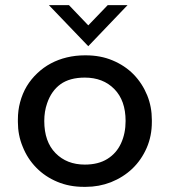

<svg xmlns="http://www.w3.org/2000/svg" viewBox="-20 -717 660 746"><path d="M313.5 9H305.5Q249.5 9 203 -10.5Q155 -30.5 121 -65.5Q86.5 -100.5 68 -147.5Q49.5 -192 49.5 -243V-252.5Q49.5 -288 58 -319.5Q67 -353.5 84 -382Q101 -410 125 -432.5Q148.5 -455 177.5 -470.5Q206.5 -486 240 -494Q273.5 -502 309.5 -502H313.5Q370.5 -502 417 -482.5Q465 -462.5 499 -428Q533 -393 552 -346.5Q570 -302 570 -251V-243Q570 -188.5 550 -142.5Q529.5 -95.5 494 -61.5Q458.5 -28 411 -9Q364.5 9 313.5 9ZM309.5 -77.5Q362 -77.5 397.2 -99.5Q432.5 -121.5 450.2 -160Q468 -198.5 468 -247Q468 -326.5 424.2 -371Q380.5 -415.5 309.5 -415.5Q251 -415.5 215.2 -389.8Q179.5 -364 163 -315.5Q152 -284 152 -247Q152 -166.5 195.8 -122Q239.5 -77.5 309.5 -77.5ZM323 -537.5 170 -697H248L323 -618.5L398.5 -697H475.5Z"/></svg>

Font: Acari Sans Neue SemiBold
Style: Regular
Weight: 600
Designer: Alfredo Marco Pradil (font), Cristiano Sobral (main changes)
Foundry: Hanken Design Co. (font), Cristiano Sobral (main changes)
Version: Version 2.459;March 19, 2022;FontCreator 14.0.0.2808 64-bit;